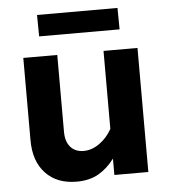

<svg xmlns="http://www.w3.org/2000/svg" viewBox="-51 -733 701 794"><g transform="rotate(-5 299.5 -336.5)"><path d="M60 -173V-515H201V-196Q201 -155 221 -132.5Q241 -110 275 -110Q309 -110 340.5 -132Q372 -154 393 -191V-515H534V0H393V-68Q364 -29 326.5 -7.5Q289 14 236 14Q154 14 107 -36Q60 -86 60 -173ZM132 -687H466L467 -598H133Z"/></g></svg>

Font: Secular One
Style: Regular
Weight: 400
Designer: Michal Sahar
Foundry: Hagilda
Version: Version 1.000